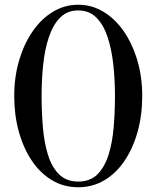

<svg xmlns="http://www.w3.org/2000/svg" viewBox="-20 -780 660 810"><path d="M310 10Q249 10 199.2 -19.8Q149.5 -49.5 114 -102.5Q78.5 -155.5 59.2 -225.2Q40 -295 40 -375Q40 -455 60.5 -524.8Q81 -594.5 117.5 -647.5Q154 -700.5 203.2 -730.2Q252.5 -760 310 -760Q367.5 -760 416.8 -730.2Q466 -700.5 502.5 -647.5Q539 -594.5 559.5 -524.8Q580 -455 580 -375Q580 -295 560.8 -225.2Q541.5 -155.5 506 -102.5Q470.5 -49.5 420.8 -19.8Q371 10 310 10ZM310 -14Q360.5 -14 391 -44.5Q421.5 -75 437.8 -126.5Q454 -178 459.5 -242.5Q465 -307 465 -375Q465 -443 458 -507.5Q451 -572 434 -623.5Q417 -675 386.8 -705.5Q356.5 -736 310 -736Q263.5 -736 233.5 -705.5Q203.5 -675 186.2 -623.5Q169 -572 162.2 -507.5Q155.5 -443 155.5 -375Q155.5 -307 161 -242.5Q166.5 -178 182.5 -126.5Q198.5 -75 229.2 -44.5Q260 -14 310 -14Z"/></svg>

Font: Bodoni Moda 9pt
Style: Regular
Weight: 400
Designer: Owen Earl
Foundry: indestructible type
Version: Version 2.005